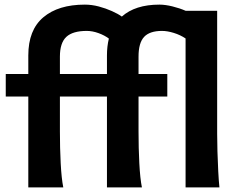

<svg xmlns="http://www.w3.org/2000/svg" viewBox="-20 -811 1048 831"><path d="M919.9 -764.2V-231.9Q919.9 -200.7 921.1 -156.2Q922.4 -111.8 924.6 -69.3Q926.8 -26.9 929.7 0H783.2V-644.5Q760.7 -659.7 732.4 -668.5Q704.1 -677.2 681.2 -677.2Q627.9 -677.2 603.8 -651.4Q579.6 -625.5 579.6 -565.9V-490.7H704.1V-393.1H579.6V-241.2Q579.6 -170.4 583 -104.5Q586.4 -38.6 594.2 0H442.9V-393.1H239.3V-241.2Q239.3 -170.4 242.7 -104.5Q246.1 -38.6 253.9 0H102.5V-393.1H4.9V-490.7H102.5V-571.3Q102.5 -681.2 167.5 -736.1Q232.4 -791 347.2 -791Q377 -791 407.5 -783Q438 -774.9 464.6 -762.9Q491.2 -751 507.3 -739.3Q565.4 -791 669.9 -791Q695.3 -791 726.8 -783.2Q758.3 -775.4 783.7 -764.2ZM239.3 -490.7H442.9V-571.3Q442.9 -609.9 451.2 -644Q432.6 -658.2 406.2 -667.7Q379.9 -677.2 355.5 -677.2Q294.9 -677.2 267.1 -651.4Q239.3 -625.5 239.3 -565.9Z"/></svg>

Font: Andika
Style: Bold
Weight: 700
Designer: Victor Gaultney, Annie Olsen, Julie Remington, Don Collingsworth, Eric Hays, Becca Hirsbrunner
Foundry: SIL International
Version: Version 6.101